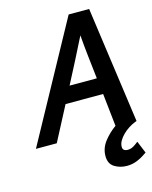

<svg xmlns="http://www.w3.org/2000/svg" viewBox="-141 -741 825 1041"><g transform="rotate(-15 271.5 -220.5)"><path d="M379 -532Q348 -469 316 -407.5Q284 -346 252 -284H405Q398 -346 391 -407.5Q384 -469 379 -532ZM436 -9 416 -193H205L104 0H-13L347 -658H462L553 -5L543 -1Q525 6 506.5 18Q488 30 473 45Q458 60 448.5 76.5Q439 93 439 110Q439 134 468 134Q480 134 490.5 129.5Q501 125 512 117L528 105L556 173L547 179Q525 195 498 206Q471 217 441 217Q402 217 371.5 198Q341 179 341 136Q341 91 370 54Q399 17 436 -9Z"/></g></svg>

Font: Codetta
Style: Bold Italic
Weight: 700
Italic angle: -11°
Designer: Ulrich Proeller
Foundry: PROSA GmbH
Version: Version 2.00;September 29, 2018;FontCreator 11.5.0.2427 64-b